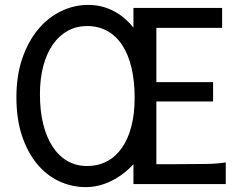

<svg xmlns="http://www.w3.org/2000/svg" viewBox="-20 -745 992 777"><path d="M524.9 -349.1Q524.9 -416.5 512.2 -470.5Q499.5 -524.4 474.9 -562Q450.2 -599.6 414.3 -619.6Q378.4 -639.6 332 -639.6Q289.6 -639.6 254.4 -620.4Q219.2 -601.1 194.1 -565.2Q168.9 -529.3 155.3 -478.3Q141.6 -427.2 141.6 -363.8Q141.6 -296.9 154.8 -243.2Q168 -189.5 192.9 -151.6Q217.8 -113.8 252.9 -93.5Q288.1 -73.2 332 -73.2Q377 -73.2 412.6 -92Q448.2 -110.8 473.1 -146.2Q498 -181.6 511.5 -232.9Q524.9 -284.2 524.9 -349.1ZM520 0V-80.6Q501 -59.6 478.5 -42.5Q456.1 -25.4 431.6 -13.2Q407.2 -1 380.9 5.6Q354.5 12.2 327.1 12.2Q270 12.2 219 -11.7Q168 -35.6 129.6 -82Q91.3 -128.4 68.8 -196Q46.4 -263.7 46.4 -351.6Q46.4 -439.5 70.3 -508.8Q94.2 -578.1 134.3 -626.2Q174.3 -674.3 227.1 -699.7Q279.8 -725.1 336.9 -725.1Q366.7 -725.1 393.1 -718.3Q419.4 -711.4 442.1 -699.2Q464.8 -687 484.4 -670.2Q503.9 -653.3 520 -632.8V-712.9H878.9V-632.3H612.8V-412.6H842.3V-334.5H612.8V-80.6H692.9Q765.6 -80.6 814.9 -81.5Q864.3 -82.5 893.6 -87.9V0Z"/></svg>

Font: Andika Afr
Style: Regular
Weight: 400
Designer: Victor Gaultney, Annie Olsen, Julie Remington, Don Collingsworth, Eric Hays, Becca Hirsbrunner
Foundry: SIL International
Version: Version 5.000